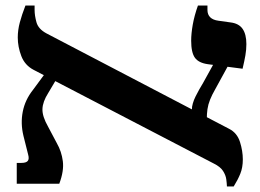

<svg xmlns="http://www.w3.org/2000/svg" viewBox="-20 -667 944 697"><path d="M803.8 10Q803.4 -1.3 801.4 -16.3Q799.4 -31.2 789.6 -46.5Q779.8 -61.7 755.8 -73.5L102.3 -413.3Q70.3 -429.9 57.4 -463.5Q44.5 -497.2 44.5 -531Q44.5 -557.6 51.9 -585.5Q59.3 -613.4 72.4 -647H105.6V-630.8Q105.6 -610.6 112.4 -586.1Q119.1 -561.7 148.5 -545.9L812.2 -199.1Q840.8 -184.4 851.2 -151.6Q861.5 -118.8 861.5 -88.4Q861.5 -58.7 852.3 -36.2Q843.2 -13.8 828.3 10ZM40.8 0V-75.6H57.4Q74.6 -75.6 80.6 -82.6Q86.7 -89.7 82.2 -105.8L65.2 -173.6Q54.2 -218.5 62.6 -261.5Q71 -304.5 99.5 -340.4L152.7 -412.6L186.2 -381.9L155.2 -329.6Q134.9 -297.7 134.1 -271.1Q133.2 -244.5 154.9 -206.5L186.5 -146.9Q203.5 -117.2 208.1 -81.8Q212.7 -46.4 195.2 0ZM730.7 -234.1 676.5 -268.6Q676.5 -280 680.2 -292.3Q683.8 -304.5 690.1 -317.2Q696.3 -329.8 703.3 -342.2Q710.4 -354.6 717.1 -365.7L769.5 -460.6L816.5 -443.9L761.3 -343Q749.6 -322.8 742.6 -305.2Q735.6 -287.7 733.1 -270.6Q730.7 -253.5 730.7 -234.1ZM860.6 -417.5 735 -433.9Q701.3 -438.5 687.7 -457.2Q674 -476 674 -519.4Q674 -545.1 679.8 -577.8Q685.6 -610.5 698.6 -647H733.1V-630.8Q733.1 -614 743.3 -604.1Q753.4 -594.3 772.8 -591.8L816.2 -585.7Q846.7 -582.2 860.5 -562.5Q874.4 -542.8 874.4 -506.8Q874.4 -486.4 870.8 -466Q867.3 -445.7 860.6 -417.5Z"/></svg>

Font: Noto Serif Hebrew
Style: Regular
Weight: 400
Designer: Monotype Design Team
Foundry: Monotype Imaging Inc.
Version: Version 2.003